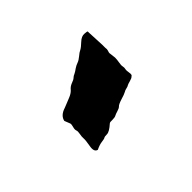

<svg xmlns="http://www.w3.org/2000/svg" viewBox="-42 -814 431 431"><g transform="rotate(45 173.5 -599.0)"><path d="M62 -688 102.5 -689.9H111.8Q117.2 -690.9 121.1 -689.5Q125 -688 127 -688L143.1 -689.9Q149.4 -689.9 157.2 -688.5Q165 -687 169.4 -688Q173.8 -689 177.7 -688Q181.6 -687 189.9 -688.5Q197.8 -689.9 199.2 -686Q202.1 -683.6 204.1 -675.8Q206.1 -668 207.5 -666Q209 -664.1 210 -659.2Q210.9 -654.3 213.4 -650.4Q215.8 -646.5 219.7 -633.3Q223.6 -621.1 227.1 -618.2Q230 -615.2 231.9 -608.4Q233.9 -601.6 235.8 -598.1Q237.8 -594.7 237.8 -586.9Q237.3 -579.1 239.3 -577.1Q252 -563 252 -555.2Q252 -547.9 253.4 -545.9Q254.9 -543.9 255.9 -535.6Q256.8 -527.3 262.2 -516.1Q259.8 -506.3 243.7 -509.3Q227.5 -512.2 221.7 -511.7Q215.8 -511.2 208.5 -512.7Q201.2 -514.2 197.3 -512.7Q193.4 -511.2 186.5 -513.2Q179.7 -515.1 176.8 -514.2L163.1 -508.8Q148.9 -511.7 143.1 -530.3Q141.1 -536.1 139.6 -539.1Q138.2 -542 134.3 -552.2Q130.4 -562.5 124.5 -567.9Q118.2 -572.8 115.2 -580.6Q112.3 -588.9 109.4 -591.8Q106.4 -594.7 104.5 -599.6Q102.1 -604.5 97.7 -610.4Q93.8 -616.2 91.8 -622.1Q89.8 -627.9 84 -634.8Q78.1 -641.6 75.7 -647Q73.2 -651.9 64.5 -661.1Q55.7 -670.4 56.6 -679.2Q57.1 -688 58.6 -688Z"/></g></svg>

Font: AntiqueNobleBold
Style: Bold
Weight: 700
Version: Version 001.000